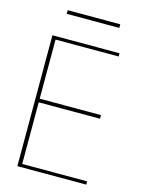

<svg xmlns="http://www.w3.org/2000/svg" viewBox="-129 -948 767 1023"><g transform="rotate(15 255.0 -436.0)"><path d="M440 -704V-722H70V0H450V-18H92V-358H430V-378H92V-704ZM404 -852V-872H114V-852Z"/></g></svg>

Font: Perun Thin
Style: Regular
Weight: 100
Foundry: Copyright (c) Stefan Peev, Context Ltd, 2016
Version: Version 1.089